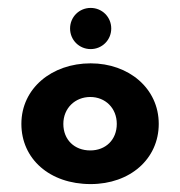

<svg xmlns="http://www.w3.org/2000/svg" viewBox="-20 -457 454 485"><path d="M209 -437C180 -437 157 -414 157 -385C157 -356 180 -333 209 -333C238 -333 261 -356 261 -385C261 -414 238 -437 209 -437ZM140 -144C140 -184 170 -212 208 -212C246 -212 275 -184 275 -144C275 -104 247 -77 208 -77C168 -77 140 -104 140 -144ZM34 -144C34 -56 105 8 209 8C309 8 381 -56 381 -144C381 -234 305 -297 209 -297C111 -297 34 -234 34 -144Z"/></svg>

Font: Hussar Tani
Style: Bold
Weight: 700
Foundry: Cannot Into Space Fonts
Version: Version 0.92